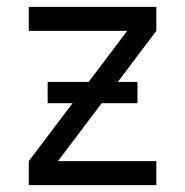

<svg xmlns="http://www.w3.org/2000/svg" viewBox="-20 -540 540 560"><path d="M64 0V-70L351 -450H64V-520H436V-450L149 -70H436V0ZM119 -239V-301H381V-239Z"/></svg>

Font: Huly
Style: Regular
Weight: 400
Designer: Belleve Invis
Foundry: Belleve Invis
Version: Version 33.2.5; ttfautohint (v1.8.4)